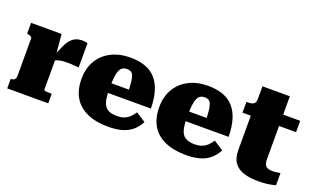

<svg xmlns="http://www.w3.org/2000/svg" viewBox="-78 -1089 2435 1495"><g transform="rotate(20 1139.5 -341.5)"><path d="M495 -544V-343Q487 -344 471 -345.5Q455 -347 436.5 -348Q418 -349 401 -349Q383 -349 365.5 -347.5Q348 -346 333 -342.5Q318 -339 305.5 -333Q293 -327 283 -317L278 -350Q302 -413 323 -458Q344 -503 374 -527Q404 -551 452 -551Q468 -551 479.5 -548.5Q491 -546 495 -544ZM28 0V-79H30Q49 -79 59.5 -88.5Q70 -98 70 -125V-426Q70 -434 66.5 -438.5Q63 -443 55.5 -446Q48 -449 36 -452L28 -454V-543H281L296 -372L303 -374V-87Q303 -84 311.5 -82Q320 -80 334 -79.5Q348 -79 364 -79H368V0Z M776 -269Q776 -220 782 -185.5Q788 -151 802.5 -130Q817 -109 842 -99.5Q867 -90 903 -90Q939 -90 964 -100Q989 -110 1008 -128.5Q1027 -147 1042 -171L1122 -119Q1100 -76 1066 -46.5Q1032 -17 983.5 -2.5Q935 12 868 12Q766 12 693.5 -20Q621 -52 583.5 -114.5Q546 -177 546 -268Q546 -355 583.5 -419Q621 -483 689.5 -518.5Q758 -554 849 -554Q922 -554 975 -534Q1028 -514 1062.5 -474Q1097 -434 1114.5 -374.5Q1132 -315 1133 -235H720V-315H941L923 -283Q922 -340 918 -375Q914 -410 906.5 -428.5Q899 -447 885.5 -454Q872 -461 854 -461Q834 -461 819.5 -453Q805 -445 795 -424Q785 -403 780.5 -365.5Q776 -328 776 -269Z M1420 -269Q1420 -220 1426 -185.5Q1432 -151 1446.5 -130Q1461 -109 1486 -99.5Q1511 -90 1547 -90Q1583 -90 1608 -100Q1633 -110 1652 -128.5Q1671 -147 1686 -171L1766 -119Q1744 -76 1710 -46.5Q1676 -17 1627.5 -2.5Q1579 12 1512 12Q1410 12 1337.5 -20Q1265 -52 1227.5 -114.5Q1190 -177 1190 -268Q1190 -355 1227.5 -419Q1265 -483 1333.5 -518.5Q1402 -554 1493 -554Q1566 -554 1619 -534Q1672 -514 1706.5 -474Q1741 -434 1758.5 -374.5Q1776 -315 1777 -235H1364V-315H1585L1567 -283Q1566 -340 1562 -375Q1558 -410 1550.5 -428.5Q1543 -447 1529.5 -454Q1516 -461 1498 -461Q1478 -461 1463.5 -453Q1449 -445 1439 -424Q1429 -403 1424.5 -365.5Q1420 -328 1420 -269Z M1814 -449V-538H1820Q1841 -538 1856.5 -541.5Q1872 -545 1881 -556Q1890 -567 1890 -590L2020 -543H2258V-449ZM2117 -177Q2117 -146 2125.5 -129.5Q2134 -113 2149.5 -107Q2165 -101 2188 -101Q2210 -101 2228.5 -104.5Q2247 -108 2253 -108V-7Q2242 -4 2221 0.5Q2200 5 2172 8Q2144 11 2111 11Q2043 11 1992 -4.5Q1941 -20 1912 -58.5Q1883 -97 1883 -164V-522L1890 -531V-695H2117Z"/></g></svg>

Font: Roboto Serif 20pt Black
Style: Regular
Weight: 900
Version: Version 1.008